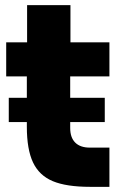

<svg xmlns="http://www.w3.org/2000/svg" viewBox="-20 -716 476 744"><path d="M84 -225V-243H14V-337H84V-420H4V-552H85V-696H253V-552H404V-420H252V-337H386V-243H252V-220Q252 -183 271.5 -163.5Q291 -144 328 -144H404V8H329Q237 8 184.5 -14Q132 -36 108 -86.5Q84 -137 84 -225Z"/></svg>

Font: Sora-SIA ExtraBold
Style: Regular
Weight: 800
Designer: Jonathan Barnbrook, Julián Moncada
Foundry: Barnbrook Fonts
Version: Version 2.000